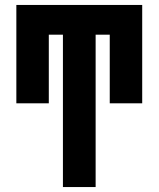

<svg xmlns="http://www.w3.org/2000/svg" viewBox="-20 -540 640 775"><path d="M234 215V-400H177V-123H46V-520H554V-123H423V-400H366V215Z"/></svg>

Font: Iosevka Custom Heavy Extended
Style: Regular
Weight: 900
Width: 7
Monospace: yes
Designer: Belleve Invis
Foundry: Belleve Invis
Version: Version 11.2.4; ttfautohint (v1.8.4)